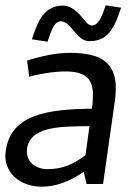

<svg xmlns="http://www.w3.org/2000/svg" viewBox="-20 -693 520 723"><path d="M316 -538H318C392 -538 414 -599 436 -664L378 -673C365 -634 351 -597 326 -597C314 -597 304 -609 293 -623C275 -646 248 -672 218 -672C144 -672 122 -611 100 -545L159 -536C172 -576 184 -613 210 -613C251 -609 268 -538 316 -538ZM317 -218 302 -109C263 -79 221 -56 159 -56C115 -56 81 -82 81 -123C84 -218 206 -217 317 -218ZM245 -494C196 -494 142 -484 82 -465L90 -404C123 -414 184 -424 224 -424C303 -424 330 -397 330 -334C330 -319 329 -303 326 -284C164 -281 9 -266 0 -107C0 -36 61 10 138 10C189 10 242 -9 295 -46L306 0H368L413 -316C415 -332 416 -347 416 -361C416 -456 361 -494 245 -494Z"/></svg>

Font: Cantarell
Style: Oblique
Weight: 400
Italic angle: -8°
Designer: Dave Crossland
Version: Version 0.024